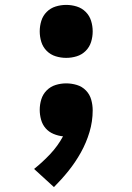

<svg xmlns="http://www.w3.org/2000/svg" viewBox="-20 -548 540 783"><path d="M200 215 119 141Q154 113 185 80Q216 47 237 8Q217 6 198 -2Q179 -10 166 -25Q153 -40 147.5 -60Q142 -80 142 -100Q142 -122 148.5 -143Q155 -164 170.5 -179.5Q186 -195 207 -201.5Q228 -208 250 -208Q272 -208 293.5 -201.5Q315 -195 330.5 -179Q346 -163 352 -141.5Q358 -120 358 -98Q358 -53 345 -9.5Q332 34 310 73.5Q288 113 260 148Q232 183 200 215ZM250 -312Q228 -312 207 -318.5Q186 -325 170.5 -340.5Q155 -356 148.5 -377Q142 -398 142 -420Q142 -442 148.5 -463Q155 -484 170.5 -499.5Q186 -515 207 -521.5Q228 -528 250 -528Q272 -528 293 -521.5Q314 -515 329.5 -499.5Q345 -484 351.5 -463Q358 -442 358 -420Q358 -398 351.5 -377Q345 -356 329.5 -340.5Q314 -325 293 -318.5Q272 -312 250 -312Z"/></svg>

Font: Iosevka Term Curly Heavy
Style: Regular
Weight: 900
Designer: Belleve Invis
Foundry: Belleve Invis
Version: Version 32.3.0